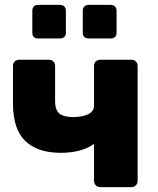

<svg xmlns="http://www.w3.org/2000/svg" viewBox="-20 -764 645 784"><path d="M389 0Q378 0 371 -7.5Q364 -15 364 -25V-177Q341 -159 306 -149.5Q271 -140 228 -140Q134 -140 83.5 -188Q33 -236 33 -342V-495Q33 -506 40 -513Q47 -520 58 -520H180Q191 -520 198 -513Q205 -506 205 -495V-350Q205 -315 222.5 -300.5Q240 -286 279 -286Q316 -286 340 -297.5Q364 -309 364 -334V-495Q364 -506 371 -513Q378 -520 389 -520H517Q528 -520 535 -513Q542 -506 542 -495V-25Q542 -15 535 -7.5Q528 0 517 0ZM341 -607Q331 -607 324.5 -613Q318 -619 318 -630V-721Q318 -731 324.5 -737.5Q331 -744 341 -744H433Q443 -744 449.5 -737.5Q456 -731 456 -721V-630Q456 -619 449.5 -613Q443 -607 433 -607ZM134 -607Q124 -607 118 -613Q112 -619 112 -630V-721Q112 -731 118 -737.5Q124 -744 134 -744H226Q236 -744 242.5 -737.5Q249 -731 249 -721V-630Q249 -619 242.5 -613Q236 -607 226 -607Z"/></svg>

Font: Rubik
Style: Bold
Weight: 700
Designer: Hubert and Fischer
Foundry: Hubert and Fischer
Version: Version 2.300;gftools[0.9.30]